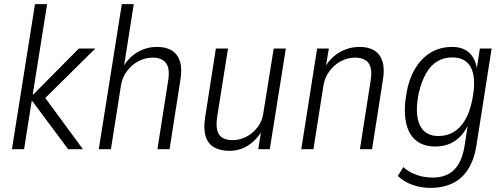

<svg xmlns="http://www.w3.org/2000/svg" viewBox="-20 -725 2446 933"><path d="M38 0 150 -705H209L139 -266H142L363 -489H443L188 -237L183 -272L383 0H311L137 -234H134L97 0Z M460 0 572 -705H630L581 -394H576Q600 -442 645 -469.5Q690 -497 743 -497Q788 -497 816 -479Q844 -461 855 -425Q866 -389 856 -333L804 0H745L796 -326Q804 -371 797 -396.5Q790 -422 770.5 -433.5Q751 -445 722 -445Q687 -445 654.5 -428.5Q622 -412 598.5 -381.5Q575 -351 568 -311L519 0Z M1094 8Q1050 8 1020 -9.5Q990 -27 979 -63.5Q968 -100 977 -156L1029 -489H1088L1036 -162Q1029 -118 1035.5 -92.5Q1042 -67 1061 -55.5Q1080 -44 1109 -44Q1146 -44 1178 -61Q1210 -78 1232.5 -108Q1255 -138 1260 -178L1310 -489H1369L1291 0H1235L1250 -95H1256Q1230 -48 1188.5 -20Q1147 8 1094 8Z M1444 0 1521 -489H1578L1562 -394H1557Q1582 -442 1628 -469.5Q1674 -497 1727 -497Q1772 -497 1800 -479Q1828 -461 1839 -425Q1850 -389 1840 -333L1788 0H1729L1780 -326Q1788 -371 1781 -396.5Q1774 -422 1754.5 -433.5Q1735 -445 1706 -445Q1671 -445 1638.5 -428.5Q1606 -412 1582.5 -381.5Q1559 -351 1552 -311L1503 0Z M2071 188Q2028 188 1986.5 174Q1945 160 1913 130L1940 87Q1961 106 1985 117Q2009 128 2033 133Q2057 138 2081 138Q2148 138 2186 101Q2224 64 2237 -13L2256 -136H2262Q2247 -95 2221.5 -67Q2196 -39 2164.5 -26Q2133 -13 2096 -13Q2035 -13 1998.5 -45Q1962 -77 1951.5 -137.5Q1941 -198 1957 -282Q1968 -337 1989 -377Q2010 -417 2039 -444Q2068 -471 2102.5 -484Q2137 -497 2176 -497Q2233 -497 2264 -465Q2295 -433 2299 -375H2294L2312 -489H2369L2295 -17Q2284 51 2255 97Q2226 143 2179.5 165.5Q2133 188 2071 188ZM2111 -64Q2151 -64 2183 -82.5Q2215 -101 2239 -140Q2263 -179 2275 -241Q2295 -341 2270 -393.5Q2245 -446 2178 -446Q2138 -446 2106 -427.5Q2074 -409 2051 -369.5Q2028 -330 2014 -269Q1995 -170 2020 -117Q2045 -64 2111 -64Z"/></svg>

Font: Nunito Sans 10pt Condensed Light
Style: Italic
Weight: 300
Width: 3
Italic angle: -9°
Designer: Vernon Adams
Foundry: Vernon Adams
Version: Version 3.101;gftools[0.9.27]